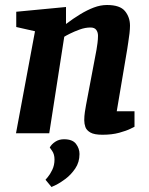

<svg xmlns="http://www.w3.org/2000/svg" viewBox="-20 -533 597 768"><path d="M120 -408 45 -425V-486L244 -505V-437Q273 -459 301 -476Q329 -493 355.5 -503Q382 -513 408 -513Q460 -513 480 -488.5Q500 -464 500 -430Q500 -418 498 -399.5Q496 -381 493 -363.5Q490 -346 489 -337L447 -88H518V-26Q518 -26 502 -18Q486 -10 457 -2Q428 6 390 6Q357 6 341.5 -3Q326 -12 321.5 -25Q317 -38 317 -52Q317 -68 319.5 -85Q322 -102 324 -112L366 -334Q368 -346 370 -361Q372 -376 372 -390Q372 -404 365 -413.5Q358 -423 342 -423Q321 -423 299 -415Q277 -407 260 -398.5Q243 -390 237 -386L177 0H44ZM162 186Q162 186 171 175.5Q180 165 189 146.5Q198 128 198 105Q198 84 188.5 70.5Q179 57 179 57Q186 44 201 34Q216 24 236 24Q270 24 284 42.5Q298 61 298 83Q298 116 281 141Q264 166 242 182.5Q220 199 203 207Q186 215 186 215Z"/></svg>

Font: Faustina VF Beta
Style: Italic
Weight: 400
Italic angle: -8°
Designer: Alfonso Garcia
Foundry: Omnibus-Type
Version: Version 1.006